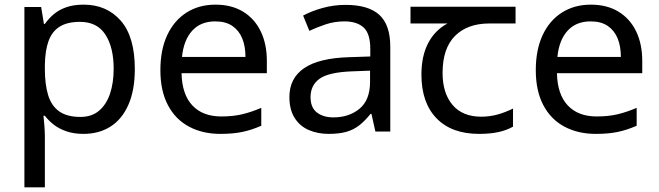

<svg xmlns="http://www.w3.org/2000/svg" viewBox="-20 -566 2834 826"><path d="M340 -546Q439 -546 499.5 -477Q560 -408 560 -269Q560 -178 532.5 -115.5Q505 -53 455.5 -21.5Q406 10 339 10Q298 10 266 -1Q234 -12 211.5 -29.5Q189 -47 173 -68H167Q169 -51 171 -25Q173 1 173 20V240H85V-536H157L169 -463H173Q189 -486 211.5 -505Q234 -524 265.5 -535Q297 -546 340 -546ZM324 -472Q270 -472 237 -451.5Q204 -431 189 -390Q174 -349 173 -286V-269Q173 -203 187 -157Q201 -111 234.5 -87Q268 -63 326 -63Q375 -63 406.5 -90Q438 -117 453.5 -163.5Q469 -210 469 -270Q469 -362 433.5 -417Q398 -472 324 -472Z M907 -546Q976 -546 1025.5 -516Q1075 -486 1101.5 -431.5Q1128 -377 1128 -304V-251H761Q763 -160 807.5 -112.5Q852 -65 932 -65Q983 -65 1022.5 -74.5Q1062 -84 1104 -102V-25Q1063 -7 1023 1.5Q983 10 928 10Q852 10 793.5 -21Q735 -52 702.5 -113.5Q670 -175 670 -264Q670 -352 699.5 -415Q729 -478 782.5 -512Q836 -546 907 -546ZM906 -474Q843 -474 806.5 -433.5Q770 -393 763 -321H1036Q1036 -367 1022 -401Q1008 -435 979.5 -454.5Q951 -474 906 -474Z M1467 -545Q1565 -545 1612 -502Q1659 -459 1659 -365V0H1595L1578 -76H1574Q1551 -47 1526.5 -27.5Q1502 -8 1470.5 1Q1439 10 1394 10Q1346 10 1307.5 -7Q1269 -24 1247 -59.5Q1225 -95 1225 -149Q1225 -229 1288 -272.5Q1351 -316 1482 -320L1573 -323V-355Q1573 -422 1544 -448Q1515 -474 1462 -474Q1420 -474 1382 -461.5Q1344 -449 1311 -433L1284 -499Q1319 -518 1367 -531.5Q1415 -545 1467 -545ZM1493 -259Q1393 -255 1354.5 -227Q1316 -199 1316 -148Q1316 -103 1343.5 -82Q1371 -61 1414 -61Q1482 -61 1527 -98.5Q1572 -136 1572 -214V-262Z M2041 10Q1923 10 1858 -57Q1793 -124 1793 -245Q1793 -325 1822 -380.5Q1851 -436 1905 -465H1746V-537H2198V-465H2085Q1991 -465 1937.5 -411.5Q1884 -358 1884 -252Q1884 -165 1927 -114.5Q1970 -64 2050 -64Q2087 -64 2121 -73.5Q2155 -83 2187 -99V-21Q2158 -5 2123 2.5Q2088 10 2041 10Z M2522 -546Q2591 -546 2640.5 -516Q2690 -486 2716.5 -431.5Q2743 -377 2743 -304V-251H2376Q2378 -160 2422.5 -112.5Q2467 -65 2547 -65Q2598 -65 2637.5 -74.5Q2677 -84 2719 -102V-25Q2678 -7 2638 1.5Q2598 10 2543 10Q2467 10 2408.5 -21Q2350 -52 2317.5 -113.5Q2285 -175 2285 -264Q2285 -352 2314.5 -415Q2344 -478 2397.5 -512Q2451 -546 2522 -546ZM2521 -474Q2458 -474 2421.5 -433.5Q2385 -393 2378 -321H2651Q2651 -367 2637 -401Q2623 -435 2594.5 -454.5Q2566 -474 2521 -474Z"/></svg>

Font: lgurmukhi25
Style: Book
Weight: 400
Designer: Jelle Bosma - Monotype Design Team
Foundry: Monotype Imaging Inc.
Version: Version 2.003